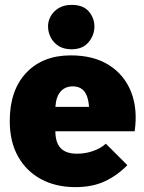

<svg xmlns="http://www.w3.org/2000/svg" viewBox="-20 -747 590 787"><path d="M289 20Q209 20 148.5 -12.5Q88 -45 54 -105.5Q20 -166 20 -251Q20 -377 87.5 -448.5Q155 -520 270 -520Q364 -520 427 -480Q490 -440 517.5 -370Q545 -300 532 -209H207Q207 -163 228.5 -140Q250 -117 296 -117Q330 -117 361.5 -128Q393 -139 414 -158L502 -70Q461 -28 410 -4Q359 20 289 20ZM207 -309H345Q342 -352 325.5 -372.5Q309 -393 278 -393Q248 -393 229 -372.5Q210 -352 207 -309ZM177 -637Q176 -658 187 -679Q198 -700 220 -713.5Q242 -727 274 -727Q321 -727 344 -700Q367 -673 367 -638Q367 -603 343 -574Q319 -545 273 -545Q241 -545 219.5 -559Q198 -573 187.5 -594.5Q177 -616 177 -637Z"/></svg>

Font: Moderustic ExtraBold
Style: Regular
Weight: 800
Designer: Tural Alisoy
Foundry: TAFT Foundry
Version: Version 2.120